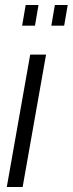

<svg xmlns="http://www.w3.org/2000/svg" viewBox="-20 -743 289 763"><path d="M7 0 100 -526H163L70 0ZM68 -641 82 -723H133L119 -641ZM184 -641 198 -723H249L235 -641Z"/></svg>

Font: Archivo ExtraCondensed Light
Style: Italic
Weight: 300
Width: 2
Italic angle: -10°
Designer: Hector Gatti
Foundry: Omnibus-Type
Version: Version 2.001